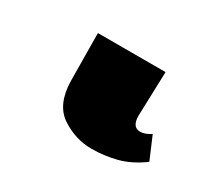

<svg xmlns="http://www.w3.org/2000/svg" viewBox="-57 -29 377 349"><g transform="rotate(30 132.0 146.0)"><path d="M160 240Q126 240 96.5 220.5Q67 201 66 152L65 52H207L204 145Q204 169 221 169Q231 169 243 161L263 208Q237 227 211.5 233.5Q186 240 160 240Z"/></g></svg>

Font: Noto Serif ExtraCondensed
Style: Bold
Weight: 700
Width: 2
Designer: Monotype Design Team
Foundry: Monotype Imaging Inc.
Version: Version 2.014; ttfautohint (v1.8.4.7-5d5b)